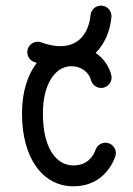

<svg xmlns="http://www.w3.org/2000/svg" viewBox="-20 -655 465 673"><path d="M315.4 -130.9C305.7 -104 284.2 -75.2 237.3 -75.2C175.8 -75.2 130.4 -137.7 130.4 -256.8C130.4 -360.4 172.4 -415 218.3 -421.9L219.7 -422.4C223.1 -422.9 226.1 -422.9 229 -422.9C269 -422.9 293 -397.9 298.8 -374.5C302.7 -358.9 317.4 -346.7 334.5 -346.7C354.5 -346.7 371.1 -363.3 371.1 -383.3C371.1 -386.2 370.6 -389.6 370.1 -392.1C362.8 -420.9 344.7 -449.2 315.4 -469.7C346.7 -501 365.7 -544.4 370.6 -595.2C372.6 -615.7 356.9 -635.3 334 -635.3C314.9 -635.3 299.3 -621.1 297.4 -602.1C293.5 -561 276.4 -528.3 251.5 -510.7C241.2 -503.4 228.5 -498 213.9 -495.1C210.9 -495.1 206.1 -494.1 203.1 -493.7C180.7 -491.7 153.8 -495.6 125.5 -506.3C121.6 -507.8 116.7 -508.8 112.3 -508.8C92.3 -508.8 75.7 -492.2 75.7 -472.2C75.7 -456.5 85 -443.4 99.1 -438L108.9 -434.6C77.1 -393.6 57.1 -333.5 57.1 -256.8C57.1 -99.6 130.4 -2 237.3 -2C326.2 -2 368.2 -62.5 383.8 -105.5C385.3 -109.4 386.2 -113.8 386.2 -118.2C386.2 -138.2 369.6 -154.8 349.6 -154.8C334 -154.8 320.3 -144.5 315.4 -130.9Z"/></svg>

Font: Velvelyne
Style: Regular
Weight: 400
Designer: Manon Van der Borght et Mariel Nils
Foundry: Velvetyne
Version: Version 1.070;Glyphs 3.3.1 (3343)